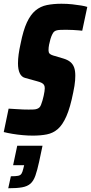

<svg xmlns="http://www.w3.org/2000/svg" viewBox="-42 -716 486 1025"><path d="M133 8Q108 8 79.5 5.5Q51 3 24.5 -1.5Q-2 -6 -22 -11L4 -136Q26 -135 45.5 -133.5Q65 -132 82 -131.5Q99 -131 111 -131Q127 -131 137.5 -131.5Q148 -132 156 -135Q164 -138 169 -143Q173 -147 177 -156.5Q181 -166 184.5 -178.5Q188 -191 191 -204Q194 -217 195.5 -228Q197 -239 197 -245Q197 -256 193 -262.5Q189 -269 180.5 -273.5Q172 -278 157 -282L92 -300Q73 -305 63.5 -325Q54 -345 54 -378Q54 -400 57.5 -426Q61 -452 68 -483Q82 -554 101.5 -596Q121 -638 147.5 -660Q174 -682 208.5 -689Q243 -696 286 -696Q317 -696 344 -693Q371 -690 392 -686.5Q413 -683 424 -679L397 -552Q390 -553 377 -554Q364 -555 347.5 -556Q331 -557 312 -557Q294 -557 281.5 -556.5Q269 -556 261 -554Q253 -552 247 -547Q243 -544 237.5 -533.5Q232 -523 227.5 -508Q223 -493 220 -477.5Q217 -462 217 -448Q217 -436 222.5 -430Q228 -424 241 -420L295 -404Q319 -397 333 -385.5Q347 -374 353.5 -356.5Q360 -339 360 -312Q360 -301 359 -287Q358 -273 355.5 -257.5Q353 -242 349 -223Q333 -142 312.5 -95.5Q292 -49 266.5 -27Q241 -5 208 1.5Q175 8 133 8ZM2 289 16 225Q42 225 54.5 222.5Q67 220 72.5 211.5Q78 203 82 186L87 166H28L50 62H185L167 147Q157 193 147 221.5Q137 250 120.5 264.5Q104 279 76 284Q48 289 2 289Z"/></svg>

Font: Saira Condensed Black
Style: Italic
Weight: 900
Width: 3
Italic angle: -12°
Designer: Hector Gatti with collaboration of the Omnibus-Type team
Foundry: Omnibus-Type
Version: Version 1.101